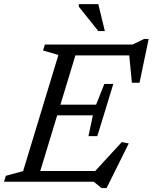

<svg xmlns="http://www.w3.org/2000/svg" viewBox="-38 -904 760 955"><path d="M252.5 -630.5 176 -653 185.5 -682.5H353.5L146 0H-18L-9 -29.5L77 -53ZM603 -647.5 624 -628.5H285L302.5 -682.5H621.5L679 -710.5H701.5L656 -492.5H618ZM467 31.5 428.5 0H94L111.5 -53.5H463.5L418 -34.5L568 -197.5L602.5 -190.5L492 31.5ZM446 -227H402L424 -330.5H195L211.5 -383.5H440L481 -486.5H525.5L486 -357ZM483.5 -749.5H451L353.5 -871.5L354.5 -883.5H451Z"/></svg>

Font: Newsreader
Style: Italic
Weight: 400
Italic angle: -17°
Designer: Hugues Gentile
Foundry: Production Type
Version: Version 1.003